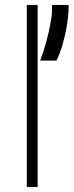

<svg xmlns="http://www.w3.org/2000/svg" viewBox="-20 -747 294 767"><path d="M130.3 -727.3V0H87V-727.3ZM253.9 -727.3V-704.9Q252.8 -678.3 246.8 -642.9Q240.8 -607.6 230.5 -571Q220.2 -534.4 205.6 -505H140.3Q153.1 -536.9 163.9 -576.3Q174.7 -615.8 181.3 -651.3Q187.9 -686.8 187.9 -707.4V-727.3Z"/></svg>

Font: Inter UI Extra Light
Style: Regular
Weight: 200
Designer: Rasmus Andersson
Foundry: rsms
Version: 3.2;8d6f07862